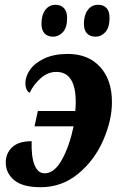

<svg xmlns="http://www.w3.org/2000/svg" viewBox="-20 -771 504 801"><path d="M4 -93Q4 -131 30.5 -156.5Q57 -182 112 -182Q110 -118 124 -83Q138 -48 166 -48Q207 -48 238.5 -105Q270 -162 287 -244H124L138 -308H294Q296 -328 296 -345Q296 -471 215 -471Q179 -471 149 -444Q119 -417 104 -384Q96 -387 91 -398Q86 -409 86 -424Q86 -453 106 -481Q126 -509 166 -527.5Q206 -546 263 -546Q348 -546 397.5 -492Q447 -438 447 -345Q447 -269 410.5 -185.5Q374 -102 306 -46Q238 10 150 10Q74 10 39 -19.5Q4 -49 4 -93ZM153 -672Q153 -708 169 -729.5Q185 -751 212 -751Q234 -751 247 -737Q260 -723 260 -696Q260 -656 242.5 -637Q225 -618 202 -618Q179 -618 166 -631.5Q153 -645 153 -672ZM330 -672Q330 -707 346 -729Q362 -751 389 -751Q412 -751 424.5 -737.5Q437 -724 437 -696Q437 -656 419.5 -637Q402 -618 379 -618Q356 -618 343 -631.5Q330 -645 330 -672Z"/></svg>

Font: Noto Serif CondExtraBold
Style: Italic
Weight: 800
Width: 3
Italic angle: -12°
Designer: Monotype Design Team
Foundry: Monotype Imaging Inc.
Version: Version 1.001